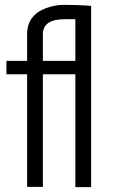

<svg xmlns="http://www.w3.org/2000/svg" viewBox="-20 -764 469 785"><path d="M6.3 -460.4V-515.1H90.8V-624Q90.8 -702.6 169.9 -731.4Q206.1 -744.1 237.8 -744.1Q297.4 -744.1 336.9 -741.2L352.5 -739.7V1H288.1V-460.4H155.3V0H90.8V-460.4ZM244.6 -685.5Q155.3 -685.5 155.3 -624V-515.1H288.1V-685.5Z"/></svg>

Font: News Cycle
Style: Regular
Weight: 500
Version: Version 0.5.2